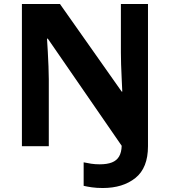

<svg xmlns="http://www.w3.org/2000/svg" viewBox="-20 -734 853 964"><path d="M496 210Q465 210 441 206.5Q417 203 400 199V81Q418 85 438 88Q458 91 481 91Q518 91 542 81.5Q566 72 578 51.5Q590 31 591 -2L220 -540H216Q218 -512 220 -474.5Q222 -437 223.5 -400Q225 -363 225 -336V0H90V-714H281L591 -274H594Q593 -302 591 -338.5Q589 -375 588 -411Q587 -447 587 -471V-714H723V0Q723 109 660 159.5Q597 210 496 210Z"/></svg>

Font: Noto Sans Tangsa
Style: Regular
Weight: 400
Designer: David Williams
Foundry: Google LLC
Version: Version 1.504